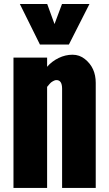

<svg xmlns="http://www.w3.org/2000/svg" viewBox="-20 -919 531 939"><path d="M45.9 0V-637.2H210.4V-592.3Q233.4 -619.1 266.6 -635.3Q299.8 -651.4 334.5 -651.4Q369.1 -651.4 395.5 -629.9Q448.2 -587.9 448.2 -513.7V0H283.7V-484.9Q283.7 -527.3 256.3 -527.3Q250 -527.3 245.1 -524.9Q240.7 -522.5 238.3 -521.5Q229 -516.6 222.7 -508.8Q216.3 -501 210.4 -494.1V0ZM175.3 -701.2 77.1 -899.4H210.9L246.6 -801.3L283.2 -899.4H417.5L316.9 -701.2Z"/></svg>

Font: Oswald-Bold
Style: Bold
Weight: 700
Designer: vernon adams
Foundry: vernon adams
Version: Version 2.002; ttfautohint (v0.92.18-e454-dirty) -l 8 -r 50 